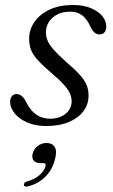

<svg xmlns="http://www.w3.org/2000/svg" viewBox="-20 -482 442 748"><path d="M174.5 -19.5Q211.5 -19.5 235.2 -38.5Q259 -57.5 259 -87.5Q259 -103 252.5 -117.8Q246 -132.5 229.2 -151.5Q212.5 -170.5 180.5 -197.5Q146.5 -226.5 127.5 -247.5Q108.5 -268.5 101 -287.8Q93.5 -307 93.5 -331Q93.5 -366.5 114.2 -396.5Q135 -426.5 173.2 -444.5Q211.5 -462.5 264 -462.5Q305.5 -462.5 334.5 -450.2Q363.5 -438 378.8 -419Q394 -400 394 -378.5Q394 -364 387 -356Q380 -348 368 -348Q356.5 -348 348 -355.2Q339.5 -362.5 331 -381Q319 -407.5 300.5 -422Q282 -436.5 254.5 -436.5Q211 -436.5 185 -413.2Q159 -390 159 -356Q159 -340 165.2 -324.2Q171.5 -308.5 188 -289.5Q204.5 -270.5 236 -242.5Q271.5 -212 291 -190.2Q310.5 -168.5 317.8 -150Q325 -131.5 325 -110Q325 -75.5 305 -48.8Q285 -22 248 -6.5Q211 9 160 9Q117.5 9 85.8 -5Q54 -19 36.8 -40.8Q19.5 -62.5 19.5 -85Q19.5 -99 26.2 -107.2Q33 -115.5 44 -115.5Q55.5 -115.5 65 -107.8Q74.5 -100 83 -82Q100.5 -48.5 123.5 -34Q146.5 -19.5 174.5 -19.5ZM137.5 153.5Q118 153.5 110.5 142.5Q103 131.5 107.5 116Q112 97.5 127.5 86.2Q143 75 161.5 75Q183 75 193 90.5Q203 106 194 139.5Q183.5 180 156.2 207Q129 234 89 244Q81.5 246 77.5 244.5Q73.5 243 73 238Q73 233.5 76.2 229.8Q79.5 226 86.5 224.5Q106.5 219 121.2 209.5Q136 200 145.2 188.2Q154.5 176.5 157.5 165Q160.5 153.5 148.5 153.5Z"/></svg>

Font: Fraunces Light
Style: Italic
Weight: 300
Italic angle: -16°
Version: Version 1.000;[b76b70a41]